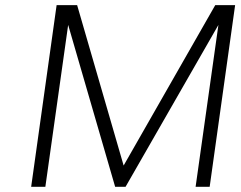

<svg xmlns="http://www.w3.org/2000/svg" viewBox="-20 -720 928 740"><path d="M100.1 0 198.2 -700.2H277.3L456.5 -82L809.6 -700.2H886.2L788.1 0H733.9L821.8 -624L463.9 0H423.8L242.7 -624L154.8 0Z"/></svg>

Font: Fivo Sans Light
Style: Regular
Weight: 300
Designer: Alexander Slobzheninov
Foundry: Alexander Slobzheninov
Version: 1.0